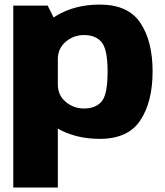

<svg xmlns="http://www.w3.org/2000/svg" viewBox="-20 -618 738 860"><path d="M39.5 222H239V-502L193.5 -593H39.5ZM427 4Q554 4 608.8 -79.2Q663.5 -162.5 663.5 -298Q663.5 -433.5 608.8 -515.5Q554 -597.5 427 -597.5Q316 -597.5 233.2 -548Q150.5 -498.5 150.5 -435L239 -353Q239 -400.5 274.2 -430.8Q309.5 -461 356.5 -461Q408 -461 435 -429.2Q462 -397.5 462 -297Q462 -194.5 435 -163.2Q408 -132 356.5 -132Q309.5 -132 274.2 -161.8Q239 -191.5 239 -240.5L150.5 -158Q150.5 -94.5 233.2 -45.2Q316 4 427 4Z"/></svg>

Font: Anybody UltraCondensed Thin ExtraBold
Style: Regular
Weight: 800
Version: Version 1.111